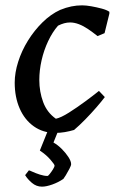

<svg xmlns="http://www.w3.org/2000/svg" viewBox="-20 -485 448 718"><path d="M187 12Q141 12 106.5 -12.5Q72 -37 53.5 -79.5Q35 -122 35 -176Q35 -213 48 -254Q61 -295 84.5 -333Q108 -371 139 -401.5Q170 -432 205 -448Q227 -457 247 -461Q267 -465 287 -465Q302 -465 321.5 -461.5Q341 -458 360 -453Q379 -448 389 -441V-434L371 -361L345 -350Q326 -365 309 -376.5Q292 -388 275 -394.5Q258 -401 242 -401Q231 -401 220 -398Q209 -395 197 -389Q176 -365 160 -331Q144 -297 135.5 -259.5Q127 -222 127 -186Q127 -142 141.5 -103Q156 -64 189 -41Q208 -45 238 -64Q268 -83 298.5 -105.5Q329 -128 350 -145L372 -122Q360 -106 340.5 -83.5Q321 -61 299 -38.5Q277 -16 257 1Q240 6 222.5 9Q205 12 187 12ZM137 213Q116 213 99.5 199Q83 185 74 170L88 152Q90 152 102 157.5Q114 163 129.5 168Q145 173 158 173Q160 173 166 165.5Q172 158 178 148.5Q184 139 184 134Q184 130 168.5 112Q153 94 129 78L162 -4H201L180 48Q196 57 211 72Q226 87 236 102.5Q246 118 246 129Q246 134 239.5 146.5Q233 159 226 170.5Q219 182 217 184Q198 197 175.5 205Q153 213 137 213Z"/></svg>

Font: Labrada Medium
Style: Italic
Weight: 500
Italic angle: -7°
Designer: Mercedes Jáuregui
Foundry: Omnibus-Type Team
Version: Version 1.000